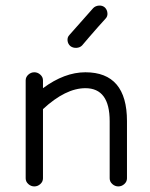

<svg xmlns="http://www.w3.org/2000/svg" viewBox="-20 -660 536 688"><path d="M72 -21V-372Q72 -384 81.5 -392.5Q91 -401 103 -401Q115 -401 124.5 -392.5Q134 -384 134 -372V-344Q211 -401 286 -401Q435 -401 435 -226V-21Q435 -9 425.5 -0.5Q416 8 404 8Q392 8 382.5 -0.5Q373 -9 373 -21V-226Q373 -344 286 -344Q215 -344 134 -269V-21Q134 -9 124.5 -0.5Q115 8 103 8Q91 8 81.5 -0.5Q72 -9 72 -21ZM232 -495Q223 -503 222 -515Q221 -527 229 -535Q299 -614 314 -631Q322 -639 334.5 -640Q347 -641 356 -633Q364 -625 365 -613Q366 -601 358 -593Q345 -579 331 -563Q317 -547 300 -527.5Q283 -508 274 -497Q266 -489 253.5 -488.5Q241 -488 232 -495Z"/></svg>

Font: Hoogli Medium
Style: Regular
Weight: 500
Designer: Anand Singh Naorem
Foundry: Brand New Type
Version: Version 1.00 b007